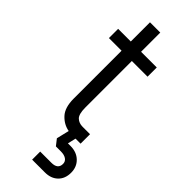

<svg xmlns="http://www.w3.org/2000/svg" viewBox="-274 -652 891 891"><g transform="rotate(45 171.0 -207.0)"><path d="M277.5 -62V0H244.5L235 40.5H252Q292 40.5 317 64.5Q342 88.5 342 126.5Q342 165.5 318.2 188.5Q294.5 211.5 254.5 211.5H171V158.5H244.5Q286.5 158.5 286.5 124Q286.5 108 273.5 99Q260.5 90 238.5 90H205.5L182 60L197 -2.5Q160.5 -9 133.8 -37.8Q107 -66.5 107 -125.5V-439.5H24V-500H107V-626H174.5V-500H277.5V-439.5H174.5V-134Q174.5 -90.5 189.8 -76.2Q205 -62 228.5 -62Z"/></g></svg>

Font: Overused Grotesk Book
Style: Regular
Weight: 375
Version: Version 0.004